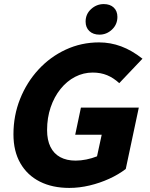

<svg xmlns="http://www.w3.org/2000/svg" viewBox="-20 -910 734 942"><path d="M46 -251Q46 -343 78.5 -424.5Q111 -506 168.5 -568.5Q226 -631 302.5 -666.5Q379 -702 466 -702Q522 -702 574.5 -682.5Q627 -663 679 -622L565 -502Q537 -528 505.5 -541Q474 -554 435 -554Q389 -554 348.5 -533Q308 -512 277 -473.5Q246 -435 228.5 -383.5Q211 -332 211 -272Q211 -223 227.5 -189.5Q244 -156 275.5 -139Q307 -122 351 -122Q376 -122 403.5 -127.5Q431 -133 456 -143L479 -249H349L377 -382H661L597 -81Q562 -54 516 -33Q470 -12 419.5 0Q369 12 320 12Q237 12 175.5 -19Q114 -50 80 -109Q46 -168 46 -251ZM400 -804Q400 -841 427 -865.5Q454 -890 489 -890Q520 -890 538 -873Q556 -856 556 -827Q556 -790 529.5 -765Q503 -740 468 -740Q437 -740 418.5 -757.5Q400 -775 400 -804Z"/></svg>

Font: Radio Canada
Style: Italic
Weight: 400
Italic angle: -12°
Designer: Charles Daoud, Etienne Aubert Bonn, Alexandre Saumier Demers, Jacques Le Bailly
Foundry: Radio-Canada
Version: Version 2.104;gftools[0.9.28.dev5+ged2979d]